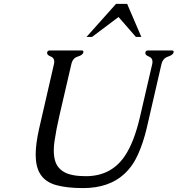

<svg xmlns="http://www.w3.org/2000/svg" viewBox="-20 -944 909 983"><path d="M422.9 -754.9 574.2 -924.3H630.9L703.6 -754.9H675.8L586.9 -856.9L451.2 -754.9ZM180.7 -287.1 255.9 -614.3Q257.8 -622.1 257.8 -627.9Q257.8 -647.5 240.7 -654.3Q220.7 -662.1 221.2 -672.4Q221.2 -673.8 221.2 -675.3Q223.6 -685.5 233.9 -685.5H399.4Q409.2 -685.5 406.7 -675.3Q403.8 -662.1 377.9 -654.3Q352.1 -646.5 345.2 -615.2L284.2 -352.1Q267.1 -277.3 258.8 -219.7Q255.4 -195.3 255.4 -173.8Q255.4 -145 261.7 -122.6Q272.5 -83 309.6 -62.5Q346.2 -42 419.4 -42Q548.3 -42 617.7 -143.6Q667 -214.8 698.2 -352.1L758.8 -613.8Q760.7 -621.6 760.7 -627.4Q760.7 -647 743.7 -653.8Q723.6 -661.6 724.1 -672.4Q724.1 -673.8 724.1 -675.3Q726.6 -685.5 736.8 -685.5H861.3Q869.1 -685.5 869.1 -678.7Q869.1 -677.2 868.7 -675.3Q865.7 -662.6 839.4 -653.8Q813 -645 806.2 -613.8L731 -287.1Q713.9 -214.8 687 -154.3Q660.2 -93.8 615.7 -52.7Q537.1 19 405.3 19Q321.8 19 266.6 3.4Q211.4 -12.2 186 -53.2Q162.6 -89.8 162.6 -154.3Q163.1 -210.4 180.7 -287.1Z"/></svg>

Font: Caudex
Style: Italic
Weight: 400
Italic angle: -13°
Version: Version 1.04